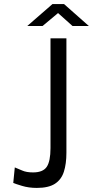

<svg xmlns="http://www.w3.org/2000/svg" viewBox="-20 -911 456 941"><path d="M305.5 -162.5Q305.5 -108 293 -69.2Q280.5 -30.5 249 -10.2Q217.5 10 160.5 10Q121 10 88 0Q55 -10 45 -14.5L52.5 -90.5Q68.5 -84.5 89 -75.2Q109.5 -66 142 -66Q190.5 -66 209 -93.2Q227.5 -120.5 227.5 -185.5V-723H305.5ZM335.5 -783.5 264.5 -847 188.5 -783.5H113.5L237 -891H294L415.5 -783.5Z"/></svg>

Font: Public Sans Thin Light
Style: Regular
Weight: 300
Version: Version 1.007